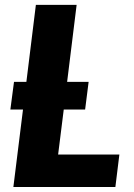

<svg xmlns="http://www.w3.org/2000/svg" viewBox="-20 -748 534 768"><path d="M457.5 -130 441.5 0H33.5L72 -310H21.5L36 -420.5H85.5L123.5 -728.5H286.5L248.5 -420.5H334.5L320.5 -310H235L212.5 -130Z"/></svg>

Font: Lato ExtraBold
Style: Italic
Weight: 800
Italic angle: -7°
Designer: Lukasz Dziedzic with Adam Twardoch and Botio Nikoltchev
Foundry: tyPoland Lukasz Dziedzic
Version: Version 2.015; 2015-08-06; http://www.latofonts.com/